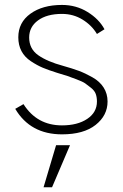

<svg xmlns="http://www.w3.org/2000/svg" viewBox="-20 -538 508 794"><path d="M160.2 236.3 211.9 62.5H269.5L195.3 236.3ZM43 -87.9 77.1 -107.4Q132.8 -19.5 236.3 -19.5Q300.8 -19.5 340.8 -46.4Q380.9 -73.2 380.9 -118.2Q380.9 -135.7 376 -149.4Q371.1 -163.1 356.4 -174.8Q341.8 -186.5 332 -193.4Q322.3 -200.2 296.4 -210Q270.5 -219.7 259.3 -223.6Q248 -227.5 214.8 -237.3Q180.7 -248 157.2 -257.8Q133.8 -267.6 107.9 -284.7Q82 -301.8 68.8 -326.7Q55.7 -351.6 55.7 -383.8Q55.7 -445.3 106 -481.4Q156.2 -517.6 236.3 -517.6Q294.9 -517.6 342.3 -488.3Q389.6 -459 412.1 -417L380.9 -397.5Q359.4 -433.6 321.3 -457Q283.2 -480.5 236.3 -480.5Q173.8 -480.5 137.2 -453.6Q100.6 -426.8 100.6 -382.8Q100.6 -335.9 138.2 -309.6Q175.8 -283.2 241.2 -265.6Q279.3 -254.9 305.7 -245.1Q332 -235.4 362.3 -218.3Q392.6 -201.2 408.7 -175.8Q424.8 -150.4 424.8 -118.2Q424.8 -60.5 375.5 -21.5Q326.2 17.6 236.3 17.6Q105.5 17.6 43 -87.9Z"/></svg>

Font: Gothic A1 ExtraLight
Style: Regular
Weight: 275
Designer: HanYang I&C Co.,Ltd.
Foundry: HanYang I&C Co.,Ltd.
Version: Version 2.50